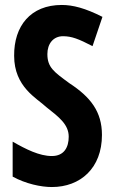

<svg xmlns="http://www.w3.org/2000/svg" viewBox="-20 -744 463 774"><path d="M391 -200C391 -294 345 -353 259 -409C198 -454 171 -472 171 -526C171 -568 195 -598 234 -598C269 -598 297 -587 353 -558L393 -676C324 -711 274 -724 229 -724C103 -724 36 -639 37 -519C37 -393 129 -348 167 -312C218 -272 257 -242 257 -193C257 -151 239 -115 189 -115C139 -115 85 -142 31 -173V-32C84 -3 145 10 189 10C304 10 391 -66 391 -200Z"/></svg>

Font: Noto Sans Kannada ExtraCondensed
Style: Bold
Weight: 700
Width: 2
Designer: Jelle Bosma - Monotype Design Team
Foundry: Monotype Imaging Inc.
Version: Version 2.005